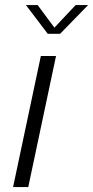

<svg xmlns="http://www.w3.org/2000/svg" viewBox="-20 -758 377 778"><path d="M33 0 145.5 -531H207L94.5 0ZM85 -737.5H132.5L200.5 -646L286.5 -737.5H337L223.5 -621H173.5Z"/></svg>

Font: Epilogue Light
Style: Italic
Weight: 300
Italic angle: -12°
Designer: Tyler Finck
Foundry: Etcetera Type Co
Version: Version 2.111; ttfautohint (v1.8.3)